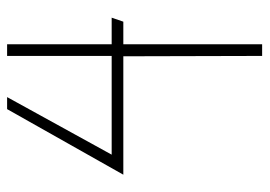

<svg xmlns="http://www.w3.org/2000/svg" viewBox="-126 -614 740 527"><g transform="rotate(-90 243.5 -350.0)"><path d="M386 0V-381H448L459 -413H386V-700H354V-413H83L241 -700H208L28 -381H353L354 0Z"/></g></svg>

Font: Advent Pro
Style: ExtraLight
Weight: 250
Designer: Andreas Kalpakidis
Foundry: Andreas Kalpakidis
Version: Version 2.002 2007